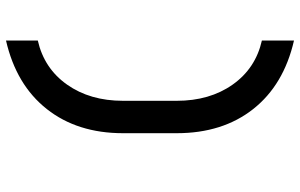

<svg xmlns="http://www.w3.org/2000/svg" viewBox="-200 -680 1000 640"><g transform="rotate(-90 300.0 -360.0)"><path d="M485 120Q337 86 256.5 -16Q176 -118 176 -271V-450Q176 -602 256.5 -704Q337 -806 485 -840V-734Q392 -713 338 -636.5Q284 -560 284 -450V-271Q284 -161 338 -84.5Q392 -8 485 13Z"/></g></svg>

Font: JetBrains Mono NL SemiBold
Style: Regular
Weight: 600
Designer: Philipp Nurullin, Konstantin Bulenkov
Foundry: JetBrains
Version: Version 2.304; ttfautohint (v1.8.4.7-5d5b)